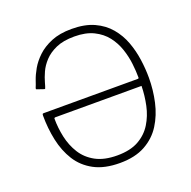

<svg xmlns="http://www.w3.org/2000/svg" viewBox="-133 -884 1023 1026"><g transform="rotate(-20 378.5 -371.0)"><path d="M627 -386Q627 -421 622 -464.5Q617 -508 602.5 -551Q588 -594 560.5 -629.5Q533 -665 488.5 -687Q444 -709 379 -709Q316 -709 274.5 -690.5Q233 -672 207.5 -644.5Q182 -617 168.5 -587Q155 -557 148.5 -533Q142 -509 138 -500Q137 -499 135.5 -499Q134 -499 131 -500L93 -513Q89 -514 92 -522Q97 -533 106 -560Q115 -587 133.5 -619.5Q152 -652 183.5 -682Q215 -712 263 -732Q311 -752 379 -752Q454 -752 506.5 -728Q559 -704 593 -663.5Q627 -623 645.5 -573Q664 -523 671.5 -469.5Q679 -416 679 -366Q679 -296 664 -229Q649 -162 615 -108Q581 -54 523 -22Q465 10 379 10Q291 10 232.5 -21.5Q174 -53 140.5 -106.5Q107 -160 92.5 -228Q78 -296 78 -369Q78 -374 79 -377Q80 -380 86 -380H621Q627 -380 627 -386ZM138 -338Q134 -338 132 -336.5Q130 -335 130 -332Q130 -280 141.5 -227Q153 -174 180.5 -130Q208 -86 256.5 -59.5Q305 -33 379 -33Q453 -33 500.5 -59.5Q548 -86 575.5 -130.5Q603 -175 614.5 -229Q626 -283 627 -338Z"/></g></svg>

Font: Libre Franklin Thin
Style: Regular
Weight: 100
Designer: Pablo Impallari, Rodrigo Fuenzalida, Nhung Nguyen
Foundry: Impallari Type
Version: Version 3.000